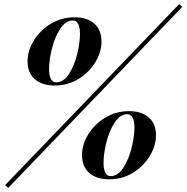

<svg xmlns="http://www.w3.org/2000/svg" viewBox="-20 -844 893 919"><path d="M19.5 55.2 4.4 42 837.4 -824.2 852.5 -811ZM336.9 -761.2Q397.9 -761.2 431.9 -730.5Q465.8 -699.7 465.8 -645Q465.8 -595.2 436.3 -546.1Q406.7 -497.1 355.5 -465.8Q304.2 -434.6 242.2 -434.6Q181.2 -434.6 146.5 -465.1Q111.8 -495.6 111.8 -550.8Q111.8 -600.6 141.6 -649.7Q171.4 -698.7 222.9 -730Q274.4 -761.2 336.9 -761.2ZM214.8 -513.7Q214.8 -482.9 223.6 -466.3Q232.4 -449.7 249 -449.7Q283.7 -449.7 309.6 -489Q335.4 -528.3 349.1 -583.7Q362.8 -639.2 362.8 -683.1Q362.8 -713.4 354 -729.7Q345.2 -746.1 329.1 -746.1Q294.4 -746.1 268.6 -706.8Q242.7 -667.5 228.8 -612.3Q214.8 -557.1 214.8 -513.7ZM597.2 -312Q658.2 -312 692.4 -281.5Q726.6 -251 726.6 -196.3Q726.6 -146.5 697 -97.4Q667.5 -48.3 616.2 -17.1Q564.9 14.2 502.4 14.2Q441.4 14.2 407 -16.4Q372.6 -46.9 372.6 -102.1Q372.6 -151.9 402.3 -200.7Q432.1 -249.5 483.6 -280.8Q535.2 -312 597.2 -312ZM475.6 -64.9Q475.6 -34.2 484.1 -17.6Q492.7 -1 509.3 -1Q543.9 -1 569.8 -40.3Q595.7 -79.6 609.6 -135Q623.5 -190.4 623.5 -234.4Q623.5 -264.2 614.5 -280.8Q605.5 -297.4 589.4 -297.4Q555.2 -297.4 529.3 -258.1Q503.4 -218.8 489.5 -163.6Q475.6 -108.4 475.6 -64.9Z"/></svg>

Font: TypoPRO Playfair Display SC
Style: Bold Italic
Weight: 700
Italic angle: -14.9847°
Designer: Claus Eggers Sørensen
Foundry: Claus Eggers Sørensen
Version: Version 1.004;PS 001.004;hotconv 1.0.70;makeotf.lib2.5.58329